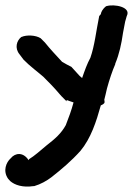

<svg xmlns="http://www.w3.org/2000/svg" viewBox="-23 -537 497 718"><path d="M7 131 15 140C32 155 62 165 102 159H105C129 152 152 139 169 126C206 97 244 65 278 27C317 -20 337 -82 354 -143C359 -145 368 -149 368 -155C368 -158 368 -159 367 -164C370 -175 374 -193 377 -206C386 -239 397 -272 408 -297V-299C423 -335 431 -372 437 -414L445 -456L451 -477C469 -511 404 -523 375 -514H374C359 -502 355 -491 354 -484L348 -477C336 -418 331 -367 315 -321C303 -299 294 -274 284 -245C282 -247 277 -251 274 -254L244 -287C232 -293 222 -298 209 -306C186 -331 165 -353 145 -378L129 -394C110 -406 76 -407 58 -399H57C39 -385 31 -357 50 -334L65 -314C87 -291 122 -265 139 -250C161 -228 179 -210 200 -185C209 -174 219 -166 226 -158V-163C236 -160 241 -157 252 -154C244 -124 234 -97 223 -69C206 -38 183 -18 152 6C128 26 106 46 86 58L84 62C64 31 34 34 17 55C0 70 -13 102 7 131Z"/></svg>

Font: Stray Cat
Style: ExBlk
Weight: 1000
Version: Version 1.0